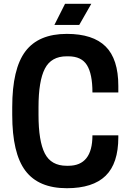

<svg xmlns="http://www.w3.org/2000/svg" viewBox="-20 -970 680 1003"><path d="M181.2 -370.1Q181.2 -232.9 214.1 -168.5Q247.1 -104 328.1 -104H336.9Q462.9 -104 462.9 -263.2H598.1V-252.9Q598.1 -116.2 531.5 -51.5Q464.8 13.2 329.1 13.2Q181.6 13.2 112.8 -77.9Q43.9 -168.9 43.9 -370.1V-410.2Q43.9 -610.8 112.8 -701.9Q181.6 -793 329.1 -793Q465.3 -793 531.7 -727.3Q598.1 -661.6 598.1 -521V-486.8H462.9Q462.9 -583.5 434.3 -629.6Q405.8 -675.8 336.9 -675.8H328.1Q247.6 -675.8 214.4 -611.3Q181.2 -546.9 181.2 -410.2ZM319.8 -950.2H457L394 -839.8H264.2Z"/></svg>

Font: Cooper Hewitt
Style: Semibold
Weight: 709
Designer: Village Type and Design LLC
Foundry: Cooper Hewitt Smithsonian Design Museum
Version: 1.000